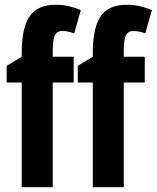

<svg xmlns="http://www.w3.org/2000/svg" viewBox="-20 -785 657 805"><path d="M289 -439H201V0H71V-439H8V-509L71 -547V-564Q71 -668 104 -716.5Q137 -765 213 -765Q242 -765 265 -760Q288 -755 319 -743L291 -645Q278 -650 265.5 -652.5Q253 -655 240 -655Q219 -655 210 -636.5Q201 -618 201 -573V-547H289ZM587 -439H499V0H369V-439H306V-509L369 -547V-564Q369 -668 402 -716.5Q435 -765 511 -765Q540 -765 563 -760Q586 -755 617 -743L589 -645Q576 -650 563.5 -652.5Q551 -655 538 -655Q517 -655 508 -636.5Q499 -618 499 -573V-547H587Z"/></svg>

Font: Noto Sans ExtraCondensed
Style: Bold
Weight: 700
Width: 2
Designer: Monotype Design Team
Foundry: Monotype Imaging Inc.
Version: Version 2.013; ttfautohint (v1.8.4.7-5d5b)